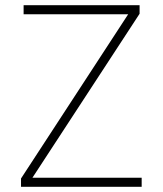

<svg xmlns="http://www.w3.org/2000/svg" viewBox="-20 -720 628 740"><path d="M518 -667 105 -35H526V0H61V-32L474 -665H71V-700H518Z"/></svg>

Font: Albert Sans ExtraLight
Style: Regular
Weight: 250
Designer: Andreas Rasmussen
Foundry: a.Foundry
Version: Version 1.025